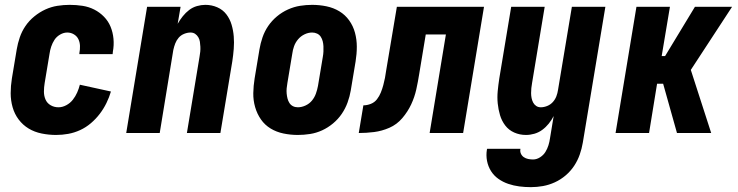

<svg xmlns="http://www.w3.org/2000/svg" viewBox="-20 -548 3040 791"><path d="M211 8Q181 8 151.5 2Q122 -4 98 -18.5Q74 -33 57 -55.5Q40 -78 32 -106Q24 -134 24 -164Q24 -194 29 -225L49 -345Q53 -369 61.5 -394Q70 -419 85 -441Q100 -463 121.5 -480.5Q143 -498 167 -509Q191 -520 216.5 -524Q242 -528 267 -528Q294 -528 320 -524Q346 -520 368.5 -508.5Q391 -497 408.5 -479Q426 -461 435.5 -438Q445 -415 447.5 -388.5Q450 -362 445 -335L444 -325H307V-329Q310 -344 309.5 -359Q309 -374 303 -386.5Q297 -399 284.5 -406.5Q272 -414 257 -414Q242 -414 227.5 -405.5Q213 -397 204.5 -384Q196 -371 191 -356Q186 -341 184 -326L164 -206Q161 -188 161 -170.5Q161 -153 167.5 -138Q174 -123 188.5 -114.5Q203 -106 221 -106Q237 -106 253 -114.5Q269 -123 280 -137Q291 -151 298 -167Q305 -183 309 -199L437 -171Q430 -147 418.5 -123.5Q407 -100 391 -79Q375 -58 354.5 -40.5Q334 -23 310 -12Q286 -1 261 3.5Q236 8 211 8Z M500 0 586 -520H724L712 -450Q721 -466 733 -481Q745 -496 759.5 -507Q774 -518 791.5 -523Q809 -528 826 -528Q852 -528 875 -518Q898 -508 912.5 -489Q927 -470 934 -446.5Q941 -423 943 -398Q945 -373 943 -347Q941 -321 937 -295L888 0H750L802 -314Q804 -325 805 -335Q806 -345 805.5 -355.5Q805 -366 803.5 -376Q802 -386 797 -394.5Q792 -403 784 -408.5Q776 -414 765 -414Q752 -414 738.5 -408.5Q725 -403 716 -392.5Q707 -382 702 -369Q697 -356 694 -342L638 0Z M1207 8Q1177 8 1148 2Q1119 -4 1095 -18.5Q1071 -33 1055 -56Q1039 -79 1031 -107Q1023 -135 1023.5 -164.5Q1024 -194 1029 -225L1049 -345Q1053 -369 1061.5 -394Q1070 -419 1085 -441Q1100 -463 1121 -480.5Q1142 -498 1166.5 -509Q1191 -520 1216 -524Q1241 -528 1266 -528Q1296 -528 1325 -522Q1354 -516 1378 -501.5Q1402 -487 1418.5 -464Q1435 -441 1442.5 -413Q1450 -385 1450 -355.5Q1450 -326 1445 -295L1425 -175Q1421 -151 1412 -126Q1403 -101 1388 -79Q1373 -57 1352 -39.5Q1331 -22 1307 -11Q1283 0 1257.5 4Q1232 8 1207 8ZM1207 -106Q1223 -106 1239 -113.5Q1255 -121 1265.5 -134Q1276 -147 1281.5 -162.5Q1287 -178 1290 -194L1310 -314Q1312 -325 1312.5 -336Q1313 -347 1312.5 -357.5Q1312 -368 1309.5 -378Q1307 -388 1301.5 -396.5Q1296 -405 1286.5 -409.5Q1277 -414 1266 -414Q1250 -414 1234.5 -406.5Q1219 -399 1208 -386Q1197 -373 1191.5 -357.5Q1186 -342 1184 -326L1164 -206Q1162 -195 1161 -184Q1160 -173 1161 -162.5Q1162 -152 1164.5 -142Q1167 -132 1172.5 -123.5Q1178 -115 1187 -110.5Q1196 -106 1207 -106Z M1458 0 1477 -114Q1492 -114 1507.5 -120Q1523 -126 1533 -139Q1543 -152 1549 -167Q1555 -182 1559 -197Q1563 -212 1566 -227Q1569 -242 1571 -258L1615 -520H1974L1888 0H1750L1817 -406H1734L1707 -243Q1702 -211 1695 -179.5Q1688 -148 1674 -118Q1660 -88 1637.5 -61.5Q1615 -35 1584 -21.5Q1553 -8 1521 -4Q1489 0 1458 0Z M2167 223Q2143 223 2119.5 220Q2096 217 2074 209.5Q2052 202 2033.5 189Q2015 176 2003 157Q1991 138 1986.5 115Q1982 92 1986 68L1987 65H2124V66Q2122 76 2126 85Q2130 94 2138 99.5Q2146 105 2156 107Q2166 109 2176 109Q2191 109 2205 100Q2219 91 2227 78Q2235 65 2239.5 50.5Q2244 36 2246 21L2261 -70Q2253 -54 2241 -39Q2229 -24 2214 -13Q2199 -2 2181.5 3Q2164 8 2147 8Q2121 8 2098.5 -2Q2076 -12 2061.5 -31Q2047 -50 2040 -73.5Q2033 -97 2030.5 -122Q2028 -147 2030.5 -173Q2033 -199 2037 -225L2086 -520H2224L2172 -206Q2170 -195 2169 -185Q2168 -175 2168 -164.5Q2168 -154 2170 -144Q2172 -134 2176.5 -125.5Q2181 -117 2189 -111.5Q2197 -106 2208 -106Q2221 -106 2234.5 -111.5Q2248 -117 2257.5 -127.5Q2267 -138 2272 -151Q2277 -164 2279 -178L2336 -520H2474L2381 40Q2377 64 2368.5 88.5Q2360 113 2345.5 135Q2331 157 2310.5 174.5Q2290 192 2266 203Q2242 214 2217 218.5Q2192 223 2167 223Z M2516 0 2602 -520H2740L2706 -317H2720L2843 -520H2996L2826 -260L2910 0H2769L2712 -203H2687L2654 0Z"/></svg>

Font: Iosevka Term Curly Heavy
Style: Italic
Weight: 900
Italic angle: -9°
Designer: Belleve Invis
Foundry: Belleve Invis
Version: Version 32.3.0